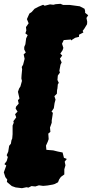

<svg xmlns="http://www.w3.org/2000/svg" viewBox="-55 -831 482 1006"><path d="M27 151 7 144 -11 129 -19 122 -17 110 -27 97 -35 72 -22 36 -32 29 -20 13 -14 -8 -20 -18 -12 -36 -7 -67 2 -78 5 -96 9 -105 11 -128V-173L17 -188L15 -196L30 -216L24 -233L37 -246L27 -262L29 -272L43 -288L39 -306L47 -315L44 -328L39 -350L45 -367L52 -378L60 -407L57 -420L58 -437L61 -468L59 -480L66 -492L74 -523L69 -546L80 -556L72 -572V-585L78 -599L82 -630L90 -647L78 -656L83 -672L81 -689L95 -709L86 -731L99 -760L111 -768L126 -785L147 -796L171 -806L179 -801L207 -808L225 -806L236 -809L262 -811L276 -805H311L363 -798L388 -785L391 -773V-764L407 -751L398 -737L402 -717L401 -704L387 -681L378 -669L382 -661L359 -649V-638L339 -633L317 -619V-624L279 -621L270 -602L277 -580L273 -568L261 -550L271 -540L259 -524L268 -504L262 -492L256 -460L259 -451L248 -435L246 -412L253 -397L248 -389L246 -368L244 -359L243 -340L230 -327L236 -309L231 -291L227 -264L215 -246L222 -240L220 -225L216 -200V-188L210 -171L207 -163L209 -140L198 -131L199 -117L200 -102L195 -88L186 -68L188 -46L224 -43L248 -37L273 -32L280 -4L295 2L284 16L288 35L282 56V83L264 96L255 109L249 124L232 133L222 136L193 141L171 143L149 140L130 146L110 144L94 152L84 150L60 155Z"/></svg>

Font: Winky Rough Black
Style: Italic
Weight: 900
Italic angle: -8.97852°
Designer: Simon Atzbach
Foundry: typofactur
Version: Version 1.206; ttfautohint (v1.8.4.7-5d5b)